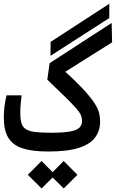

<svg xmlns="http://www.w3.org/2000/svg" viewBox="-20 -831 638 1058"><path d="M258.3 -523.4 258.8 -600.1 582.5 -810.5 582 -731.4ZM246.1 3.9Q158.2 3.9 104.2 -13.7Q50.3 -31.2 25.6 -72.3Q1 -113.3 1 -183.1Q1 -211.4 4.4 -241.9Q7.8 -272.5 16.1 -305.7H99.1Q95.7 -276.4 93.8 -255.9Q91.8 -235.4 91.8 -209.5Q91.8 -173.3 98.6 -151.6Q105.5 -129.9 123.5 -118.7Q141.6 -107.4 174.6 -103.5Q207.5 -99.6 259.8 -99.6Q324.7 -99.6 362.3 -105.7Q399.9 -111.8 416 -126Q432.1 -140.1 432.1 -165Q432.1 -180.7 426.3 -195.3Q420.4 -210 401.4 -232.2Q382.3 -254.4 344 -292.2Q305.7 -330.1 240.7 -392.1L253.4 -482.9L595.2 -704.6L597.7 -597.7L280.8 -398.4L305.7 -466.8Q386.7 -394.5 432.6 -345.7Q478.5 -296.9 499.8 -263.9Q521 -231 526.4 -207.3Q531.7 -183.6 531.7 -161.6Q531.7 -111.3 504.6 -74Q477.5 -36.6 415 -16.4Q352.5 3.9 246.1 3.9ZM331.1 207.5 255.4 132.3 331.1 56.2 406.7 132.3ZM209 207.5 133.3 132.3 209 56.2 284.7 132.3Z"/></svg>

Font: Cascadia Code
Style: Regular
Weight: 400
Monospace: yes
Designer: Aaron Bell
Foundry: Saja Typeworks
Version: Version 2106.017